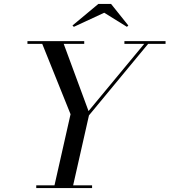

<svg xmlns="http://www.w3.org/2000/svg" viewBox="-20 -960 865 980"><path d="M512 -895 356.9 -823 349.9 -829.8 481.9 -939.9H546.9L635 -829.8L627.9 -823ZM165 -13.9H258.1L340.1 -377L195.6 -736.1H120.1V-750H409.9V-736.1H305.2L431.9 -393.1L716.1 -736.1H615V-750H825V-736.1H736.1L434.1 -371.1L353.3 -13.9H450V0H165Z"/></svg>

Font: Bodoni* 16
Style: Italic
Weight: 400
Italic angle: -13°
Version: Version 2.000